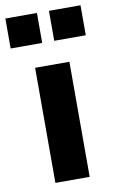

<svg xmlns="http://www.w3.org/2000/svg" viewBox="-114 -786 501 833"><g transform="rotate(-10 136.5 -370.0)"><path d="M61 0V-507H212V0ZM-29 -740H110V-608H-29ZM163 -740H302V-608H163Z"/></g></svg>

Font: Muli ExtraBold
Style: Regular
Weight: 800
Designer: Vernon Adams
Foundry: Vernon Adams
Version: Version 2.000